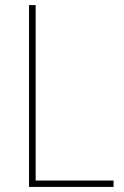

<svg xmlns="http://www.w3.org/2000/svg" viewBox="-20 -734 486 754"><path d="M94 0V-714H120V-25H426V0Z"/></svg>

Font: Noto Sans Khmer SemiCondensed Thin
Style: Regular
Weight: 250
Width: 4
Designer: Danh Hong and the Monotype Design Team
Foundry: Monotype Imaging Inc.
Version: Version 2.004